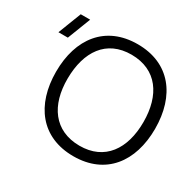

<svg xmlns="http://www.w3.org/2000/svg" viewBox="-160 -917 1140 1114"><g transform="rotate(30 410.0 -360.0)"><path d="M459 15C674.5 15 791 -138.5 791 -360C791 -581.5 674.5 -735 459 -735C244 -735 127.5 -581.5 127.5 -360C127.5 -138.5 244 15 459 15ZM25 -565H88L148 -720H85ZM205.5 -360C207 -540 290 -665 459 -664.5C628 -663.5 713 -540 713 -360C713 -180 628 -55 459 -55.5C290 -56.5 204 -180 205.5 -360Z"/></g></svg>

Font: Eudonet
Style: Regular
Weight: 400
Designer: Mikhail Sharanda
Foundry: Mikhail Sharanda
Version: Version 4.503;Glyphs 3.1.2 (3151)